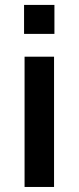

<svg xmlns="http://www.w3.org/2000/svg" viewBox="-20 -742 312 762"><path d="M194.5 -517V0H77.5V-517ZM196 -722.5V-607.5H75.5V-722.5Z"/></svg>

Font: Public Sans SemiBold
Style: Regular
Weight: 600
Designer: The Public Sans Project Authors: Dan O. Williams and USWDS (Libre Franklin designed by Pablo Impallari and Rodrigo Fuenz
Version: Version 1.007